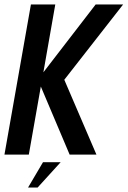

<svg xmlns="http://www.w3.org/2000/svg" viewBox="-40 -695 574 863"><path d="M-20 0 99 -675H208.5L155 -370L390 -675H513.5L249 -336.5L393.5 0H273L143.5 -306L89.5 0ZM86.1 147.9 153.3 34H232.7L129.1 147.9Z"/></svg>

Font: Anybody Medium
Style: Italic
Weight: 500
Italic angle: -10°
Designer: Tyler Finck
Foundry: Etcetera Type Company
Version: Version 1.010; ttfautohint (v1.8.3) -l 8 -r 50 -G 200 -x 14 